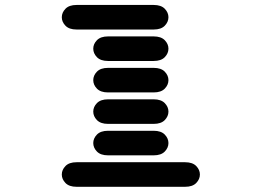

<svg xmlns="http://www.w3.org/2000/svg" viewBox="-20 -756 1040 763"><path d="M284.2 -13.7Q254.9 -13.7 240.2 -28.8Q225.6 -43.9 225.6 -62.5Q225.6 -81.1 240.2 -96.2Q254.9 -111.3 284.2 -111.3H715.8Q745.1 -111.3 759.8 -96.2Q774.4 -81.1 774.4 -62.5Q774.4 -43.9 759.8 -28.8Q745.1 -13.7 715.8 -13.7ZM409.2 -138.7Q379.9 -138.7 365.2 -153.8Q350.6 -168.9 350.6 -187.5Q350.6 -206.1 365.2 -221.2Q379.9 -236.3 409.2 -236.3H590.8Q620.1 -236.3 634.8 -221.2Q649.4 -206.1 649.4 -187.5Q649.4 -168.9 634.8 -153.8Q620.1 -138.7 590.8 -138.7ZM409.2 -263.7Q379.9 -263.7 365.2 -278.8Q350.6 -293.9 350.6 -312.5Q350.6 -331.1 365.2 -346.2Q379.9 -361.3 409.2 -361.3H590.8Q620.1 -361.3 634.8 -346.2Q649.4 -331.1 649.4 -312.5Q649.4 -293.9 634.8 -278.8Q620.1 -263.7 590.8 -263.7ZM409.2 -388.7Q379.9 -388.7 365.2 -403.8Q350.6 -418.9 350.6 -437.5Q350.6 -456.1 365.2 -471.2Q379.9 -486.3 409.2 -486.3H590.8Q620.1 -486.3 634.8 -471.2Q649.4 -456.1 649.4 -437.5Q649.4 -418.9 634.8 -403.8Q620.1 -388.7 590.8 -388.7ZM409.2 -513.7Q379.9 -513.7 365.2 -528.8Q350.6 -543.9 350.6 -562.5Q350.6 -581.1 365.2 -596.2Q379.9 -611.3 409.2 -611.3H590.8Q620.1 -611.3 634.8 -596.2Q649.4 -581.1 649.4 -562.5Q649.4 -543.9 634.8 -528.8Q620.1 -513.7 590.8 -513.7ZM284.2 -638.7Q254.9 -638.7 240.2 -653.8Q225.6 -668.9 225.6 -687.5Q225.6 -706.1 240.2 -721.2Q254.9 -736.3 284.2 -736.3H590.8Q620.1 -736.3 634.8 -721.2Q649.4 -706.1 649.4 -687.5Q649.4 -668.9 634.8 -653.8Q620.1 -638.7 590.8 -638.7Z"/></svg>

Font: Sixtyfour Normal
Style: Regular
Weight: 400
Monospace: yes
Designer: Jens Kutilek
Foundry: Jens Kutilek
Version: Version 2.000